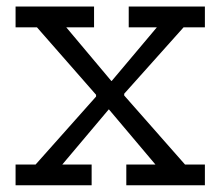

<svg xmlns="http://www.w3.org/2000/svg" viewBox="-20 -552 657 572"><path d="M526.9 -470.6 326.1 -246 350 -304.5V-235.8L326.1 -294.7L531.1 -61.9H590.4V0H356.3V-61.9H443L283.9 -250.5L336.9 -225.9H270.1L324.5 -250.5L165.6 -61.9H253V0H26.4V-61.9H86.1L290.1 -291.1L266.2 -232.2V-300.9L290.1 -242.4L90.1 -470.6H26.4V-532.5H260.2V-470.6H177.4L332.3 -286.2L279.3 -310.8H346.4L292.1 -286.2L447.3 -470.6H363.5V-532.5H590.4V-470.6Z"/></svg>

Font: Hepta Slab ExtraLight
Style: Regular
Weight: 200
Designer: Michael LaGattuta
Foundry: Michael LaGattuta
Version: Version 1.100